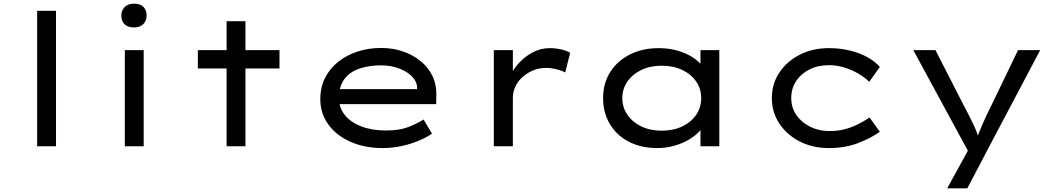

<svg xmlns="http://www.w3.org/2000/svg" viewBox="-20 -799 5792 1049"><path d="M183 0V-740H286V0Z M662 0V-525H765V0ZM712 -649Q679 -649 661 -666Q643 -683 643 -714Q643 -743 661.5 -761Q680 -779 712 -779Q745 -779 763 -762Q781 -745 781 -714Q781 -685 762.5 -667Q744 -649 712 -649Z M1218 0V-683H1321V0ZM1061 -425V-525H1507V-425Z M2071 10Q1972 10 1894.5 -24.5Q1817 -59 1773.5 -119.5Q1730 -180 1730 -257Q1730 -322 1756 -373.5Q1782 -425 1828 -461.5Q1874 -498 1934 -517.5Q1994 -537 2062 -537Q2125 -537 2180 -518.5Q2235 -500 2277 -466Q2319 -432 2342 -385.5Q2365 -339 2364 -282L2363 -230H1822L1799 -312H2274L2259 -303V-327Q2254 -361 2225 -387Q2196 -413 2153 -427.5Q2110 -442 2062 -442Q1997 -442 1944.5 -424.5Q1892 -407 1862 -367.5Q1832 -328 1832 -264Q1832 -210 1864.5 -170Q1897 -130 1955 -108Q2013 -86 2089 -86Q2162 -86 2211 -105Q2260 -124 2294 -146L2340 -69Q2312 -49 2268.5 -30.5Q2225 -12 2174 -1Q2123 10 2071 10Z M2678 0V-525H2782V-339L2756 -352Q2771 -403 2806 -444.5Q2841 -486 2887 -511Q2933 -536 2982 -536Q3015 -536 3046.5 -529Q3078 -522 3095 -510L3068 -403Q3048 -414 3019.5 -421Q2991 -428 2965 -428Q2924 -428 2890.5 -413.5Q2857 -399 2832.5 -376Q2808 -353 2795 -324.5Q2782 -296 2782 -266V0Z M3571 10Q3482 10 3415 -25Q3348 -60 3311.5 -122Q3275 -184 3275 -263Q3275 -343 3313.5 -404.5Q3352 -466 3421 -501Q3490 -536 3578 -536Q3633 -536 3679.5 -523Q3726 -510 3761 -488Q3796 -466 3815.5 -440.5Q3835 -415 3836 -389H3807V-525H3910V0H3807V-141L3828 -136Q3827 -112 3805.5 -86.5Q3784 -61 3748.5 -39Q3713 -17 3667 -3.5Q3621 10 3571 10ZM3595 -85Q3659 -85 3708 -108.5Q3757 -132 3784 -172.5Q3811 -213 3811 -263Q3811 -313 3784 -353Q3757 -393 3708 -416.5Q3659 -440 3595 -440Q3532 -440 3483.5 -416.5Q3435 -393 3407.5 -353Q3380 -313 3380 -263Q3380 -213 3407.5 -172.5Q3435 -132 3483.5 -108.5Q3532 -85 3595 -85Z M4508 10Q4420 10 4349.5 -26Q4279 -62 4238 -124Q4197 -186 4197 -263Q4197 -341 4238 -402.5Q4279 -464 4349.5 -500Q4420 -536 4508 -536Q4596 -536 4670.5 -508.5Q4745 -481 4787 -433L4729 -352Q4704 -377 4667.5 -398Q4631 -419 4590.5 -431Q4550 -443 4510 -443Q4449 -443 4402.5 -419.5Q4356 -396 4329.5 -355.5Q4303 -315 4303 -263Q4303 -211 4331 -170.5Q4359 -130 4406.5 -106.5Q4454 -83 4511 -83Q4560 -83 4599.5 -94Q4639 -105 4671.5 -122Q4704 -139 4731 -157L4787 -79Q4736 -43 4666 -16.5Q4596 10 4508 10Z M5155 230 5289 -14 5290 65 4970 -525H5091L5248 -218Q5278 -162 5299.5 -116.5Q5321 -71 5328 -36L5313 -35Q5326 -69 5346 -116Q5366 -163 5395 -220L5542 -525H5663L5383 5L5265 230Z"/></svg>

Font: Lexend Tera
Style: Regular
Weight: 400
Designer: Bonnie Shaver-Troup, Thomas Jockin
Foundry: Lexend
Version: Version 1.007